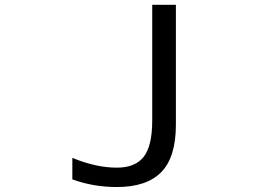

<svg xmlns="http://www.w3.org/2000/svg" viewBox="-20 -752 1040 784"><path d="M601.6 -732.4H698.2V-242.2Q698.2 -110.4 638.7 -49.3Q579.1 11.7 457 11.7Q361.3 11.7 275.4 -19.5V-107.4Q372.1 -67.4 457 -67.4Q532.2 -67.4 566.9 -111.8Q601.6 -156.2 601.6 -260.7Z"/></svg>

Font: GenEi Gothic M Regular
Style: Regular
Weight: 400
Designer: o_tamon (Modified); [Source Han Sans]
Ryoko NISHIZUKA  (kana & ideographs); Paul D. Hunt (Latin, Greek & Cyrillic); Wenl
Version: Version 1.1a;Original Version 1.004